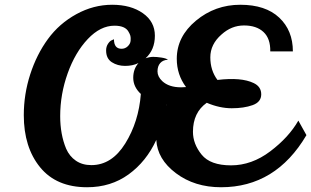

<svg xmlns="http://www.w3.org/2000/svg" viewBox="-20 -781 1308 807"><path d="M849 -349Q791 -308 791 -227Q791 -176 827.5 -131Q864 -86 951 -86Q1038 -86 1116 -145Q1194 -204 1234 -274L1268 -213Q1139 6 909 6Q798 6 719.5 -53Q641 -112 637 -193Q595 -102 520.5 -48Q446 6 346 6Q217 6 148.5 -78Q80 -162 80 -297Q80 -385 107 -468.5Q134 -552 181.5 -617Q229 -682 301 -721.5Q373 -761 451.5 -761Q530 -761 580.5 -725.5Q631 -690 631 -631Q631 -572 592 -536Q609 -542 624 -542Q639 -542 658.5 -539Q678 -536 686 -530Q665 -529 653.5 -516Q642 -503 642 -481Q642 -459 662 -440Q690 -414 741 -414L762 -415Q723 -467 723 -534Q723 -627 803.5 -694Q884 -761 990 -761Q1096 -761 1153.5 -707Q1211 -653 1211 -565H1116Q1117 -619 1087.5 -646.5Q1058 -674 1005.5 -674Q953 -674 911 -636Q864 -595 864 -540Q864 -485 894 -445Q994 -457 1046 -432Q1078 -417 1078 -384.5Q1078 -352 1041.5 -339Q1005 -326 954 -326Q903 -326 849 -349ZM364 -87Q450 -87 506.5 -178Q563 -269 572 -386Q540 -416 540 -454Q540 -491 562 -516Q538 -504 506 -504Q474 -504 450 -519.5Q426 -535 426 -569Q426 -585 434 -597Q442 -609 450 -612L459 -616Q459 -576 491 -576Q506 -576 517 -586.5Q528 -597 529 -610Q530 -623 528 -630.5Q526 -638 520 -648Q506 -673 461 -673Q402 -673 349 -617Q296 -561 264.5 -473Q233 -385 233 -293Q233 -216 258 -156Q272 -124 299 -105.5Q326 -87 364 -87ZM679 -341V-338L680 -340Z"/></svg>

Font: Lily Script One
Style: Regular
Weight: 400
Designer: Julia Petretta
Foundry: Julia Petretta
Version: Version 1.002;PS 001.001;hotconv 1.0.70;makeotf.lib2.5.58329